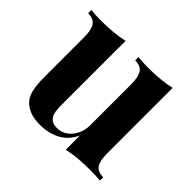

<svg xmlns="http://www.w3.org/2000/svg" viewBox="-131 -691 868 868"><g transform="rotate(45 302.5 -257.0)"><path d="M522 -108.4Q522 -63.5 535.9 -42Q549.8 -20.5 585.9 -20.5V0.5Q554.2 -2.4 523.9 -2.4Q481.9 -2.4 445.6 0.7Q409.2 3.9 377.9 11.2V-79.1Q353 -28.8 310.8 -7.3Q268.6 14.2 216.8 14.2Q175.3 14.2 149.2 3.2Q123 -7.8 107.4 -25.4Q90.8 -43.9 84 -74.7Q77.1 -105.5 77.1 -154.8V-408.2Q77.1 -453.1 63.2 -474.9Q49.3 -496.6 13.2 -496.6V-517.6Q28.8 -516.1 44.4 -515.1Q60.1 -514.2 75.2 -514.2Q117.2 -514.2 153.3 -517.6Q189.5 -521 221.2 -528.3V-113.8Q221.2 -95.2 223.4 -79.6Q225.6 -64 232.2 -53Q238.8 -42 250.5 -35.9Q262.2 -29.8 280.8 -29.8Q300.8 -29.8 318.4 -38.6Q335.9 -47.4 349.1 -63Q362.3 -78.6 370.1 -99.6Q377.9 -120.6 377.9 -145.5V-408.2Q377.9 -453.1 364 -474.9Q350.1 -496.6 314 -496.6V-517.6Q329.6 -516.1 345.2 -515.1Q360.8 -514.2 376 -514.2Q418 -514.2 454.3 -517.6Q490.7 -521 522 -528.3Z"/></g></svg>

Font: SVN-Playfair Display
Style: Bold
Weight: 700
Designer: Claus Eggers Sørensen
Foundry: Claus Eggers Sørensen
Version: Version 1.004;PS 001.004;hotconv 1.0.70;makeotf.lib2.5.58329